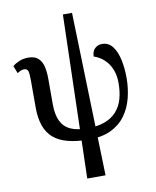

<svg xmlns="http://www.w3.org/2000/svg" viewBox="-104 -839 941 1158"><g transform="rotate(-10 366.0 -260.0)"><path d="M335 240 362 -760H418L447 240ZM386 10Q313 10 259 -4Q205 -18 170.5 -47.5Q136 -77 119.5 -124Q103 -171 103 -235V-403Q103 -446 97.5 -460.5Q92 -475 73 -475Q64 -475 53.5 -470.5Q43 -466 32 -459L14 -505Q32 -520 56 -530Q80 -540 111 -540Q151 -540 172 -520Q193 -500 200.5 -467.5Q208 -435 208 -394V-238Q208 -173 227.5 -133.5Q247 -94 286.5 -76Q326 -58 388 -58Q451 -58 495.5 -74.5Q540 -91 568 -122.5Q596 -154 608.5 -197.5Q621 -241 621 -294Q621 -338 609 -371Q597 -404 578 -426Q559 -448 538.5 -460.5Q518 -473 501 -478Q501 -510 519.5 -527Q538 -544 562 -544Q603 -544 627.5 -511.5Q652 -479 663 -427.5Q674 -376 674 -317Q674 -253 659 -194Q644 -135 610.5 -89Q577 -43 522 -16.5Q467 10 386 10Z"/></g></svg>

Font: ET Text
Style: Regular
Weight: 470
Designer: Monotype Design Team
Foundry: Monotype Imaging Inc.
Version: Version 2.009